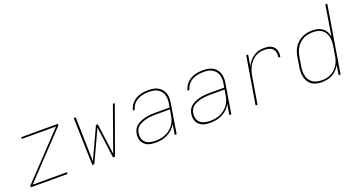

<svg xmlns="http://www.w3.org/2000/svg" viewBox="-44 -1354 3688 1981"><g transform="rotate(-20 1800.0 -363.5)"><path d="M43 0 46 -19 503 -501H126L129 -520H531L528 -501L71 -19H448L445 0Z M719 0 704 -520H726L738 -35L895 -374H916L961 -35L1134 -520H1155L968 0H946L901 -345L741 0Z M1412 8Q1390 8 1368 5Q1346 2 1327 -6Q1308 -14 1292.5 -28.5Q1277 -43 1268 -61.5Q1259 -80 1257 -102Q1255 -124 1259 -147Q1262 -165 1270 -183.5Q1278 -202 1292 -217Q1306 -232 1323.5 -242.5Q1341 -253 1359.5 -260Q1378 -267 1397 -272Q1416 -277 1435 -279.5Q1454 -282 1473 -283Q1492 -284 1511 -284H1671L1678 -326Q1682 -350 1681.5 -374.5Q1681 -399 1674 -421Q1667 -443 1652 -460.5Q1637 -478 1617 -489.5Q1597 -501 1573.5 -505Q1550 -509 1525 -509Q1505 -509 1484 -507Q1463 -505 1442.5 -499Q1422 -493 1402.5 -483Q1383 -473 1367 -457.5Q1351 -442 1340 -423Q1329 -404 1325 -384H1304Q1309 -406 1320.5 -428Q1332 -450 1349.5 -467.5Q1367 -485 1388.5 -497Q1410 -509 1433 -516Q1456 -523 1479 -525.5Q1502 -528 1525 -528Q1553 -528 1579.5 -523.5Q1606 -519 1629 -506.5Q1652 -494 1668.5 -474Q1685 -454 1693.5 -429.5Q1702 -405 1702.5 -377.5Q1703 -350 1698 -323L1645 0H1624L1642 -113Q1626 -83 1599.5 -58.5Q1573 -34 1542 -19Q1511 -4 1478 2Q1445 8 1412 8ZM1418 -11Q1445 -11 1472.5 -15.5Q1500 -20 1526 -30.5Q1552 -41 1575.5 -59Q1599 -77 1616 -100Q1633 -123 1643 -149.5Q1653 -176 1657 -203L1668 -265H1511Q1494 -265 1477 -264Q1460 -263 1442.5 -261Q1425 -259 1408 -255Q1391 -251 1374 -245Q1357 -239 1340.5 -230.5Q1324 -222 1311 -209Q1298 -196 1290 -179.5Q1282 -163 1280 -146Q1275 -116 1282.5 -88Q1290 -60 1311 -42Q1332 -24 1360.5 -17.5Q1389 -11 1418 -11Z M2012 8Q1990 8 1968 5Q1946 2 1927 -6Q1908 -14 1892.5 -28.5Q1877 -43 1868 -61.5Q1859 -80 1857 -102Q1855 -124 1859 -147Q1862 -165 1870 -183.5Q1878 -202 1892 -217Q1906 -232 1923.5 -242.5Q1941 -253 1959.5 -260Q1978 -267 1997 -272Q2016 -277 2035 -279.5Q2054 -282 2073 -283Q2092 -284 2111 -284H2271L2278 -326Q2282 -350 2281.5 -374.5Q2281 -399 2274 -421Q2267 -443 2252 -460.5Q2237 -478 2217 -489.5Q2197 -501 2173.5 -505Q2150 -509 2125 -509Q2105 -509 2084 -507Q2063 -505 2042.5 -499Q2022 -493 2002.5 -483Q1983 -473 1967 -457.5Q1951 -442 1940 -423Q1929 -404 1925 -384H1904Q1909 -406 1920.5 -428Q1932 -450 1949.5 -467.5Q1967 -485 1988.5 -497Q2010 -509 2033 -516Q2056 -523 2079 -525.5Q2102 -528 2125 -528Q2153 -528 2179.5 -523.5Q2206 -519 2229 -506.5Q2252 -494 2268.5 -474Q2285 -454 2293.5 -429.5Q2302 -405 2302.5 -377.5Q2303 -350 2298 -323L2245 0H2224L2242 -113Q2226 -83 2199.5 -58.5Q2173 -34 2142 -19Q2111 -4 2078 2Q2045 8 2012 8ZM2018 -11Q2045 -11 2072.5 -15.5Q2100 -20 2126 -30.5Q2152 -41 2175.5 -59Q2199 -77 2216 -100Q2233 -123 2243 -149.5Q2253 -176 2257 -203L2268 -265H2111Q2094 -265 2077 -264Q2060 -263 2042.5 -261Q2025 -259 2008 -255Q1991 -251 1974 -245Q1957 -239 1940.5 -230.5Q1924 -222 1911 -209Q1898 -196 1890 -179.5Q1882 -163 1880 -146Q1875 -116 1882.5 -88Q1890 -60 1911 -42Q1932 -24 1960.5 -17.5Q1989 -11 2018 -11Z M2512 0 2598 -520H2619L2599 -398Q2612 -426 2632 -451Q2652 -476 2678 -494Q2704 -512 2734 -520Q2764 -528 2793 -528Q2813 -528 2832.5 -525.5Q2852 -523 2869.5 -515Q2887 -507 2900 -493.5Q2913 -480 2919.5 -462Q2926 -444 2926.5 -424Q2927 -404 2923 -384H2902Q2907 -410 2903 -435.5Q2899 -461 2882.5 -478.5Q2866 -496 2841 -502.5Q2816 -509 2790 -509Q2763 -509 2736 -502Q2709 -495 2685.5 -479Q2662 -463 2643.5 -440.5Q2625 -418 2612.5 -393Q2600 -368 2592.5 -341.5Q2585 -315 2581 -289L2533 0Z M3239 8Q3210 8 3181.5 2Q3153 -4 3131 -19.5Q3109 -35 3094 -58Q3079 -81 3072.5 -108.5Q3066 -136 3066.5 -165Q3067 -194 3072 -223L3088 -323Q3093 -351 3102 -378Q3111 -405 3127 -429.5Q3143 -454 3166 -473.5Q3189 -493 3215 -505.5Q3241 -518 3269 -523Q3297 -528 3324 -528Q3355 -528 3384 -521Q3413 -514 3435.5 -497Q3458 -480 3471.5 -454.5Q3485 -429 3490 -400L3545 -735H3566L3445 0H3424L3441 -105Q3426 -79 3404 -56Q3382 -33 3354.5 -18.5Q3327 -4 3297.5 2Q3268 8 3239 8ZM3245 -11Q3269 -11 3294.5 -15.5Q3320 -20 3344 -32Q3368 -44 3388 -62Q3408 -80 3422 -102.5Q3436 -125 3444.5 -149.5Q3453 -174 3457 -199L3473 -299Q3478 -325 3478.5 -351.5Q3479 -378 3473.5 -402.5Q3468 -427 3455 -448.5Q3442 -470 3422 -484Q3402 -498 3376.5 -503.5Q3351 -509 3325 -509Q3300 -509 3274 -504.5Q3248 -500 3224 -488.5Q3200 -477 3179.5 -458.5Q3159 -440 3144.5 -417.5Q3130 -395 3121.5 -370Q3113 -345 3109 -320L3092 -220Q3088 -194 3087.5 -167.5Q3087 -141 3093 -116Q3099 -91 3112.5 -70.5Q3126 -50 3146.5 -36Q3167 -22 3192.5 -16.5Q3218 -11 3245 -11Z"/></g></svg>

Font: Iosevka SS04 Thin Extended
Style: Italic
Weight: 100
Width: 7
Italic angle: -9°
Monospace: yes
Designer: Belleve Invis
Foundry: Belleve Invis
Version: Version 19.0.0; ttfautohint (v1.8.4)